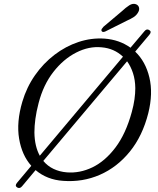

<svg xmlns="http://www.w3.org/2000/svg" viewBox="-20 -911 810 982"><path d="M67.5 47.5Q54.5 39 67 24L140 -63Q92 -117 77.8 -201.5Q63.5 -286 94 -390Q116 -464.5 158.8 -525.8Q201.5 -587 258.8 -630.8Q316 -674.5 381.5 -696.2Q447 -718 514.5 -713.5Q590.5 -708 647.5 -667L718.5 -751Q730.5 -766 743.5 -757Q757 -749 744.5 -734L671.5 -647Q724.5 -596.5 744 -515Q763.5 -433.5 738.5 -332.5Q709 -215.5 644 -135.5Q579 -55.5 490.8 -17Q402.5 21.5 303 14Q220.5 8.5 162 -41L93 41.5Q81 56 67.5 47.5ZM156 -234Q156.5 -197.5 163.5 -167.8Q170.5 -138 183.5 -114.5L609 -621Q564 -663.5 500 -669Q435 -675.5 369.8 -642.2Q304.5 -609 253 -543Q201.5 -477 177.5 -384Q166 -340.5 161 -303.2Q156 -266 156 -234ZM321.5 -29.5Q388 -24 452.8 -55.2Q517.5 -86.5 570.5 -156.5Q623.5 -226.5 654 -338Q663.5 -372.5 667.8 -403Q672 -433.5 672 -460Q671.5 -502.5 660.2 -537Q649 -571.5 630 -597.5L201.5 -88Q223.5 -61.5 254.2 -47Q285 -32.5 321.5 -29.5ZM601.5 -852Q624 -873 641.5 -884Q659 -895 675 -889.5Q688 -884.5 691 -872.2Q694 -860 686 -847Q678.5 -833.5 664.2 -824Q650 -814.5 629.5 -805.5L518.5 -750Q504.5 -744 499.5 -752.5Q497 -757.5 500.5 -763Q504 -768.5 509 -774Z"/></svg>

Font: Fraunces 9pt S100 Light
Style: Italic
Weight: 300
Italic angle: -16°
Version: Version 1.000; ttfautohint (v1.8.3)